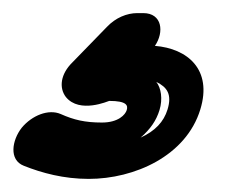

<svg xmlns="http://www.w3.org/2000/svg" viewBox="-56 -45 375 293"><path d="M182.5 80C199.1 88 206.7 99 199.7 122C193.9 141 180.6 155 158.6 165C173.5 152 182.5 139 187.4 123C192.6 106 189.8 89 182.5 80ZM180.4 25C194.8 4 191.6 -25 162.6 -25H153.6C137.6 -25 120.5 -18 107.2 -4L54.7 50C36.2 68 33.8 89 44.5 103C65.6 129 109.7 109 110.7 109C137.7 109 139.5 116 137.4 123C135.3 130 124.6 142 99.6 142C73.6 142 56.8 138 36.6 129C18 121 -7.1 131 -22.9 150C-37.7 169 -42.8 199 -19.6 208C8 219 41.3 228 79.3 228C149.3 228 228 193 249.7 122C268.4 61 230.1 29 180.4 25Z"/></svg>

Font: DIN Rundschrift
Style: EngKontKu
Weight: 400
Width: 3
Version: Version 1.027